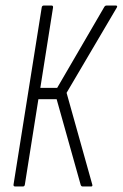

<svg xmlns="http://www.w3.org/2000/svg" viewBox="-20 -675 444 695"><path d="M35 0Q28 0 29 -7L131 -648Q132 -655 139 -655H166Q173 -655 172 -648L126 -357H187L357 -649Q360 -655 366 -655H399Q402 -655 403.5 -653.5Q405 -652 403 -648L221 -339L314 -7Q316 0 310 0H279Q274 0 272 -6L185 -316H119L70 -7Q69 0 63 0Z"/></svg>

Font: Sofia Sans Extra Condensed Light
Style: Italic
Weight: 300
Italic angle: -9°
Version: Version 4.100